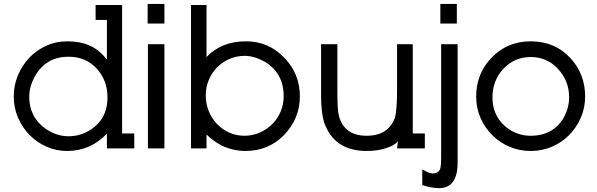

<svg xmlns="http://www.w3.org/2000/svg" viewBox="-20 -756 3042 978"><path d="M524.5 -75Q440.5 13 322 13Q267 13 217.8 -8.5Q168.5 -30 130.8 -68.2Q93 -106.5 71.5 -157.2Q50 -208 50 -265.5Q50 -321 71 -371.5Q92 -422 128.2 -460.8Q164.5 -499.5 214.5 -522.5Q264.5 -545.5 323.5 -545.5Q388 -545.5 437.2 -523.8Q486.5 -502 524.5 -452V-654.5H467V-730.5H602V-76H664V0H524.5ZM329 -467Q214 -467 157.5 -367Q129 -314 129 -264.5Q129 -147.5 231 -88.5Q277.5 -62 329 -62Q384 -62 430 -88.5Q527.5 -143.5 527.5 -260.5Q527.5 -348.5 470.5 -409Q415.5 -467 329 -467Z M817.5 -531V0H733.5V-531ZM817.5 -736V-636H732V-736Z M1230.5 13Q1171 13 1112 -13Q1087 -26.5 1067.2 -40.8Q1047.5 -55 1032 -71V0H953V-730.5H1032V-465.5Q1108 -545.5 1233 -545.5Q1348.5 -545.5 1428.5 -461.5Q1507.5 -380 1507.5 -264.5Q1507.5 -152.5 1426 -67Q1346 13 1230.5 13ZM1326 -443Q1274 -471.5 1226 -471.5Q1185.5 -471.5 1149.5 -456Q1113.5 -440.5 1086.5 -413.5Q1059.5 -386.5 1043.8 -349.5Q1028 -312.5 1028 -269.5Q1028 -229 1042.5 -192Q1057 -155 1083.2 -126.8Q1109.5 -98.5 1145.8 -81.5Q1182 -64.5 1225.5 -64.5Q1265.5 -64.5 1302 -80.2Q1338.5 -96 1366 -123Q1393.5 -150 1409.2 -186.8Q1425 -223.5 1425 -265.5Q1425 -385.5 1326 -443Z M2007 -36.5Q1987.5 -13 1942 0Q1922 6.5 1898.2 9.8Q1874.5 13 1848 13Q1696 13 1641 -108Q1627.5 -134 1621.5 -176Q1615.5 -218 1615.5 -276V-531H1698.5V-284Q1698.5 -239 1700.5 -208.2Q1702.5 -177.5 1707.5 -161.5Q1735.5 -64.5 1848 -64.5Q1957.5 -64.5 1991.5 -156.5Q2002.5 -193 2002.5 -299.5V-531H2082.5V-76H2144V0H2002.5Z M2215.5 202.5Q2182 202.5 2131 187V106.5Q2165 127.5 2183.5 127.5Q2210 127.5 2220 109.5Q2227 96 2227 51V-531H2311V72Q2311 202.5 2215.5 202.5ZM2307 -736V-636H2223V-736Z M2683 13Q2626.5 13 2576.5 -8Q2526.5 -29 2488.5 -66.5Q2450.5 -104 2428 -154.5Q2405.5 -205 2405.5 -264.5Q2405.5 -376 2478 -456Q2560.5 -545.5 2683 -545.5Q2808 -545.5 2888 -457.5Q2960.5 -377 2960.5 -264.5Q2960.5 -208 2939.2 -158Q2918 -108 2880.8 -69.8Q2843.5 -31.5 2792.8 -9.2Q2742 13 2683 13ZM2683 -465.5Q2601.5 -465.5 2545 -406.5Q2488.5 -346 2488.5 -260.5Q2488.5 -147.5 2586 -89.5Q2630.5 -64.5 2683 -64.5Q2798.5 -64.5 2853 -159Q2879 -209 2879 -260.5Q2879 -344.5 2821 -406.5Q2766 -465.5 2683 -465.5Z"/></svg>

Font: MM Phetkon
Style: Regular
Weight: 400
Designer: Khon Soe Zaw Thu
Version: Version 1.00 July 15, 2016, initial release